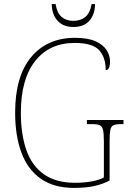

<svg xmlns="http://www.w3.org/2000/svg" viewBox="-20 -909 631 939"><path d="M342 10Q244 10 180 -34.5Q116 -79 85 -162Q54 -245 54 -358Q54 -536 132.5 -630Q211 -724 347 -724Q410 -724 447.5 -707Q485 -690 501.5 -663.5Q518 -637 518 -609Q518 -566 497 -566Q497 -628 465 -663.5Q433 -699 345 -699Q222 -699 152 -610.5Q82 -522 82 -358Q82 -252 109 -175Q136 -98 195 -56.5Q254 -15 348 -15Q389 -15 426.5 -21.5Q464 -28 488 -41V-218Q488 -255 484 -273Q480 -291 467.5 -296.5Q455 -302 430 -302H405V-322H584V-302H571Q547 -302 535 -296.5Q523 -291 519.5 -273Q516 -255 516 -218V-26Q479 -7 438 1.5Q397 10 342 10ZM339 -777Q289 -777 261.5 -807.5Q234 -838 233 -889H252Q259 -845 281.5 -826Q304 -807 339 -807Q373 -807 396.5 -825.5Q420 -844 428 -889H445Q444 -838 417 -807.5Q390 -777 339 -777Z"/></svg>

Font: Noto Serif Tamil SemiCondensed Thin
Style: Italic
Weight: 100
Width: 4
Italic angle: -12°
Designer: Indian Type Foundry, Tom Grace, and the Monotype Design Team
Foundry: Monotype Imaging Inc.
Version: Version 2.003; ttfautohint (v1.8.4.7-5d5b)